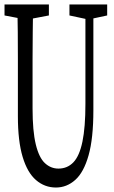

<svg xmlns="http://www.w3.org/2000/svg" viewBox="-31 -836 511 862"><path d="M220.2 5.9Q169.4 5.9 130.6 -27.6Q91.8 -61 70.6 -131.8Q49.3 -202.6 49.3 -314V-444.3Q49.3 -506.8 49.3 -568.4Q49.3 -629.9 48.8 -692.4Q48.3 -754.9 46.9 -815.9H117.7Q116.7 -755.9 116 -694.1Q115.2 -632.3 115.2 -569.8Q115.2 -507.3 115.2 -444.3V-349.1Q115.2 -247.6 129.6 -188Q144 -128.4 170.4 -103.8Q196.8 -79.1 231.4 -79.1Q271.5 -79.1 298.6 -107.4Q325.7 -135.7 339.1 -200Q352.5 -264.2 352.5 -370.1V-815.9H388.2V-340.8Q388.2 -214.8 366.7 -138.7Q345.2 -62.5 306.9 -28.3Q268.6 5.9 220.2 5.9ZM-10.7 -766.6V-815.9H188.5V-766.6L95.7 -749H81.5ZM280.8 -766.6V-815.9H450.2V-766.6L372.6 -750H358.4Z"/></svg>

Font: Scarab Serif
Style: Condensed
Weight: 400
Designer: John Roberts
Foundry: Scarab
Version: 1.0